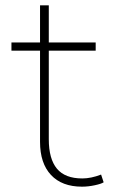

<svg xmlns="http://www.w3.org/2000/svg" viewBox="-20 -700 429 728"><path d="M131.8 -162.1V-507.8H23.4V-539.1H131.8V-679.7H165V-539.1H342.8V-507.8H165V-171.9Q165 -97.7 195.8 -60.5Q226.6 -23.4 292 -23.4Q325.2 -23.4 363.3 -38.1L373 -8.8Q364.3 -2.9 339.4 2.4Q314.5 7.8 291 7.8Q214.8 7.8 173.3 -36.6Q131.8 -81.1 131.8 -162.1Z"/></svg>

Font: Min Sans VF VF
Style: Regular
Weight: 400
Designer: Jinseong-Kim, NotoSansCJK, Nunito
Foundry: Jinseong-Kim
Version: Version 1.420;Glyphs 3.1.2 (3151)